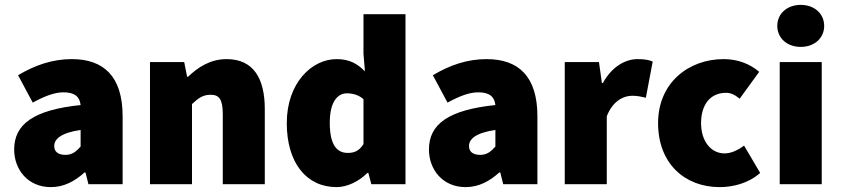

<svg xmlns="http://www.w3.org/2000/svg" viewBox="-20 -754 3442 786"><path d="M188 12C242 12 286 -12 326 -48H330L342 0H482V-278C482 -442 404 -512 274 -512C196 -512 124 -488 54 -446L114 -334C166 -362 204 -376 240 -376C284 -376 306 -360 310 -324C118 -304 38 -246 38 -142C38 -60 94 12 188 12ZM248 -120C218 -120 202 -133 202 -156C202 -184 228 -210 310 -222V-154C292 -134 276 -120 248 -120Z M594 0H766V-328C792 -352 810 -366 842 -366C876 -366 892 -350 892 -286V0H1064V-308C1064 -432 1018 -512 908 -512C840 -512 790 -478 750 -440H746L734 -500H594Z M1358 12C1402 12 1450 -12 1484 -46H1488L1500 0H1640V-696H1468V-534L1474 -462C1444 -492 1412 -512 1358 -512C1256 -512 1154 -414 1154 -250C1154 -88 1234 12 1358 12ZM1404 -128C1358 -128 1330 -162 1330 -252C1330 -340 1364 -372 1400 -372C1422 -372 1448 -366 1468 -348V-164C1450 -136 1430 -128 1404 -128Z M1886 12C1940 12 1984 -12 2024 -48H2028L2040 0H2180V-278C2180 -442 2102 -512 1972 -512C1894 -512 1822 -488 1752 -446L1812 -334C1864 -362 1902 -376 1938 -376C1982 -376 2004 -360 2008 -324C1816 -304 1736 -246 1736 -142C1736 -60 1792 12 1886 12ZM1946 -120C1916 -120 1900 -133 1900 -156C1900 -184 1926 -210 2008 -222V-154C1990 -134 1974 -120 1946 -120Z M2292 0H2464V-278C2488 -340 2532 -362 2568 -362C2590 -362 2606 -358 2624 -354L2652 -502C2638 -508 2621 -512 2590 -512C2541 -512 2485 -482 2448 -414H2444L2432 -500H2292Z M2926 12C2978 12 3042 -2 3092 -46L3026 -158C3002 -140 2974 -126 2946 -126C2892 -126 2850 -174 2850 -250C2850 -326 2888 -374 2952 -374C2970 -374 2986 -368 3008 -350L3088 -460C3050 -492 3002 -512 2942 -512C2800 -512 2674 -416 2674 -250C2674 -84 2784 12 2926 12Z M3172 0H3344V-500H3172ZM3258 -562C3314 -562 3354 -598 3354 -648C3354 -698 3314 -734 3258 -734C3202 -734 3162 -698 3162 -648C3162 -598 3202 -562 3258 -562Z"/></svg>

Font: Giro Sans Black
Style: Regular
Weight: 900
Designer: Paul D. Hunt
Foundry: Adobe Systems Incorporated
Version: Version 1.000;PS 1.0;hotconv 1.0.88;makeotf.lib2.5.647800